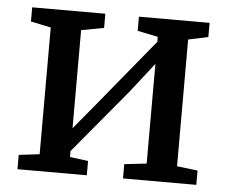

<svg xmlns="http://www.w3.org/2000/svg" viewBox="-44 -605 779 655"><g transform="rotate(5 345.0 -277.0)"><path d="M38.5 0V-49L109.5 -57.5V-491.5L40.5 -506V-554.5H291V-506L213.5 -491.5V-155.5L286 -243L476 -474.5V-491.5L406 -506V-554.5H648V-506L580 -491.5V-57.5L651 -49V0H400V-49L476 -57.5V-399L398 -299L213.5 -77.5V-57L276 -49V0Z"/></g></svg>

Font: Merriweather 20pt
Style: Regular
Weight: 400
Version: Version 2.100